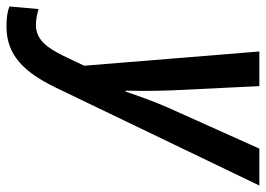

<svg xmlns="http://www.w3.org/2000/svg" viewBox="-215 -447 821 593"><g transform="rotate(90 195.5 -150.5)"><path d="M-19 240C70 240 122 185 169 89L472 -541H358L231 -258C214 -220 194 -164 182 -128H179C180 -168 180 -226 178 -272L165 -541H58L102 0L72 63C46 116 21 149 -24 149C-43 149 -59 145 -73 141L-81 231C-65 237 -47 240 -19 240Z"/></g></svg>

Font: Noto Sans Display SemiCondensed Medium
Style: Italic
Weight: 500
Width: 4
Italic angle: -12°
Designer: Monotype Design Team
Foundry: Monotype Imaging Inc.
Version: Version 1.900